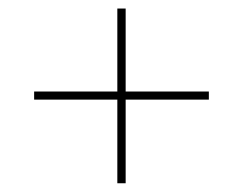

<svg xmlns="http://www.w3.org/2000/svg" viewBox="-20 -610 570 450"><path d="M255 -180.5V-590H274.5V-180.5ZM60 -376.5V-395.5H469.5V-376.5Z"/></svg>

Font: Bodoni Moda
Style: Bold
Weight: 700
Designer: Owen Earl
Foundry: indestructible type
Version: Version 2.005